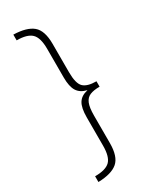

<svg xmlns="http://www.w3.org/2000/svg" viewBox="-222 -771 794 986"><g transform="rotate(-30 174.5 -278.0)"><path d="M48 125Q111 125 136.5 100Q162 75 162 9V-158Q162 -215 179 -242Q196 -269 234 -277V-278Q196 -287 179 -314Q162 -341 162 -395V-565Q162 -631 136 -656Q110 -681 48 -681V-715Q126 -713 162.5 -682.5Q199 -652 199 -573V-405Q199 -338 221.5 -316Q244 -294 298 -294V-262Q263 -262 241 -253Q219 -244 209 -219.5Q199 -195 199 -148V15Q199 95 163 126Q127 157 48 159Z"/></g></svg>

Font: Noto Sans Gujarati ExtraCondensed ExtraLight
Style: Regular
Weight: 200
Width: 2
Designer: Jelle Bosma - Monotype Design Team, Universal Thirst
Foundry: Monotype Imaging Inc.
Version: Version 2.106; ttfautohint (v1.8.4.7-5d5b)